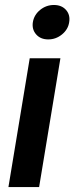

<svg xmlns="http://www.w3.org/2000/svg" viewBox="-20 -759 302 779"><path d="M14.2 0 100.6 -522.5H225.1L138.7 0ZM175.8 -599.1Q144.5 -599.1 126.7 -619.4Q108.9 -639.6 113.3 -668.9Q118.2 -698.7 142.8 -718.8Q167.5 -738.8 198.7 -738.8Q230 -738.8 247.8 -718.8Q265.6 -698.7 260.7 -668.9Q256.3 -639.6 231.7 -619.4Q207 -599.1 175.8 -599.1Z"/></svg>

Font: Inter 28pt SemiBold
Style: Italic
Weight: 600
Italic angle: -9.3988°
Designer: Rasmus Andersson
Foundry: rsms
Version: Version 4.001;git-66647c0bb